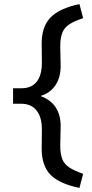

<svg xmlns="http://www.w3.org/2000/svg" viewBox="-20 -720 451 940"><path d="M369 200Q271 180 227.5 136Q184 92 184 7L185 -88Q185 -146 159.5 -178.5Q134 -211 87 -212H44V-288H89Q136 -289 160.5 -321Q185 -353 185 -412L184 -507Q184 -589 227 -634Q270 -679 369 -700L387 -631Q344 -617 319.5 -601Q295 -585 285 -559.5Q275 -534 275 -493L277 -398Q277 -340 251 -302Q225 -264 178 -250Q277 -214 277 -102L275 -7Q275 34 285 59Q295 84 319.5 100Q344 116 387 131Z"/></svg>

Font: Lexend
Style: Regular
Weight: 400
Designer: Bonnie Shaver-Troup, Thomas Jockin
Foundry: Lexend
Version: Version 1.007; ttfautohint (v1.8.3)